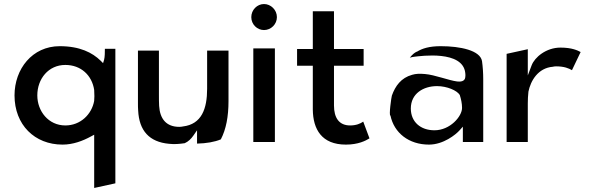

<svg xmlns="http://www.w3.org/2000/svg" viewBox="-20 -714 2947 952"><path d="M290 3C342 3 390 -15 432 -38L447 -46V218L552 195V-472H500C500 -458 500 -431 496 -417L491 -401L479 -413C438 -453 376 -485 276 -485C140 -485 52 -372 52 -241C52 -95 152 3 290 3ZM447 -214C435 -147 379 -92 304 -92C220 -92 165 -163 165 -241C165 -323 220 -392 304 -392C381 -392 436 -341 447 -268V-267C447 -258 448 -248 448 -237C448 -229 447 -222 447 -216Z M664 -463V-203C664 -190 664 -178 665 -166C670 -66 720 -10 818 -1C844 2 869 0 896 -4C914 -12 928 -26 939 -42L957 -68V-2C1003 -3 1044 -10 1075 -23C1101 -73 1113 -136 1113 -213V-463H1007V-274C1007 -175 980 -98 887 -87C883 -86 876 -85 869 -85C804 -85 773 -125 769 -189C768 -206 768 -225 768 -243V-463Z M1226 -629C1226 -593 1255 -565 1289 -565C1324 -565 1353 -594 1353 -629C1353 -665 1323 -694 1289 -694C1255 -694 1226 -665 1226 -629ZM1343 -10V-474H1236V-10Z M1716 -92C1661 -92 1636 -130 1636 -191V-388H1783V-471H1636V-658H1531V-471H1453V-388H1531V-171C1532 -73 1575 3 1695 3C1756 3 1793 -16 1812 -28L1781 -111C1767 -101 1746 -92 1716 -92Z M2048 -458H2047C2035 -453 2024 -443 2012 -428C2018 -430 2028 -432 2037 -433C2065 -436 2275 -466 2287 -352C2288 -345 2288 -338 2287 -331C2285 -310 2263 -308 2247 -310C2206 -315 2136 -343 2087 -347C2061 -349 2043 -349 2023 -343C1969 -328 1940 -288 1923 -240C1921 -235 1907 -139 1916 -141C1934 -55 2007 3 2107 3C2179 3 2240 -47 2258 -67L2275 -86V-10H2376V-320C2376 -352 2374 -382 2370 -411C2361 -464 2263 -485 2165 -485C2109 -485 2074 -474 2048 -458ZM2134 -68C2066 -68 2017 -109 2017 -176C2017 -250 2079 -287 2147 -287C2197 -287 2246 -265 2259 -244L2260 -243V-242C2266 -223 2271 -201 2271 -179C2271 -137 2212 -68 2134 -68Z M2859 -456C2844 -464 2816 -478 2759 -478C2688 -478 2631 -430 2616 -390L2597 -340V-470L2492 -447V-10H2597V-201C2597 -220 2598 -240 2600 -258V-259C2611 -314 2648 -377 2721 -383C2724 -384 2731 -385 2737 -385C2778 -385 2801 -375 2816 -366Z"/></svg>

Font: Bluebird
Style: Li
Weight: 300
Designer: Jasper
Foundry: Cannot Into Space Fonts
Version: Version 0.98